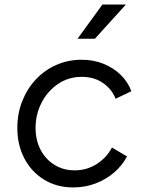

<svg xmlns="http://www.w3.org/2000/svg" viewBox="-20 -810 652 842"><path d="M301 12Q229 12 173.5 -22Q118 -56 87 -115Q56 -174 56 -249Q56 -312 77.5 -366.5Q99 -421 137.5 -462Q176 -503 227.5 -525.5Q279 -548 338 -548Q390 -548 433.5 -530.5Q477 -513 509 -482Q541 -451 556 -410L487 -377Q470 -420 431 -446.5Q392 -473 339 -473Q280 -473 234 -441.5Q188 -410 162 -359Q136 -308 136 -249Q136 -195 158 -153Q180 -111 219 -87Q258 -63 307 -63Q361 -63 404 -90.5Q447 -118 471 -163L537 -124Q516 -84 480.5 -53.5Q445 -23 399 -5.5Q353 12 301 12ZM320 -640 429 -790H532L396 -640Z"/></svg>

Font: Plus Jakarta Sans
Style: Italic
Weight: 400
Italic angle: -8°
Designer: Gumpita Rahayu
Foundry: Tokotype
Version: Version 2.006